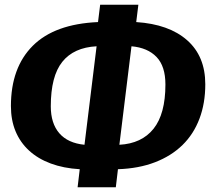

<svg xmlns="http://www.w3.org/2000/svg" viewBox="-20 -750 896 809"><path d="M316 -37Q248 -41 194 -61Q140 -81 102.5 -115.5Q65 -150 45.5 -197Q26 -244 26 -303Q26 -465 118 -557Q210 -649 393 -657L402 -730H563L554 -657Q692 -648 768.5 -580.5Q845 -513 845 -395Q845 -315 820.5 -250Q796 -185 749 -139Q702 -93 633.5 -66.5Q565 -40 477 -37L468 39H307ZM194 -302Q194 -230 230 -188.5Q266 -147 336 -140L387 -555Q291 -550 242.5 -489.5Q194 -429 194 -302ZM677 -394Q677 -471 639.5 -510Q602 -549 534 -555L483 -140Q577 -145 627 -207.5Q677 -270 677 -394Z"/></svg>

Font: Qjlgwqiwhsfqbnnlvksmvfsycuq
Style: Regular
Weight: 700
Italic angle: -8°
Designer: Carrois Corporate & Edenspiekermann
Foundry: Carrois Corporate GbR & Edenspiekermann AG
Version: Version 2.001